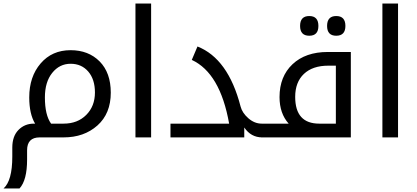

<svg xmlns="http://www.w3.org/2000/svg" viewBox="-20 -780 2365 1090"><path d="M179.2 -78.1H171.9C137.4 -78.1 108.4 -66.2 85 -42.5C61.5 -18.7 49.8 14.8 49.8 58.1V108.9C49.8 200.4 33.2 260.7 0 290H90.8C119.5 258.8 133.8 204.1 133.8 126V73.2C133.8 24.4 157.6 0 205.1 0H340.8C418.3 0 482.3 -22.5 533 -67.6C583.6 -112.7 608.9 -174.8 608.9 -253.9C608.9 -329.4 587.8 -388.5 545.7 -431.2C503.5 -473.8 448.6 -495.1 380.9 -495.1C310.5 -495.1 253.8 -470.1 210.7 -419.9C167.6 -369.8 146 -305.5 146 -227.1C146 -164.6 157.1 -114.9 179.2 -78.1ZM270 -78.1C246.6 -110.4 234.9 -160 234.9 -227.1C234.9 -285.3 248.7 -331.7 276.4 -366.2C304 -400.7 338.9 -418 380.9 -418C422.2 -418 455.6 -403.2 481 -373.8C506.3 -344.3 519 -304.7 519 -254.9C519 -203.1 502.6 -160.7 469.7 -127.7C436.8 -94.6 393.9 -78.1 340.8 -78.1Z M837.9 0V-759.8H749V0Z M947.8 -78.1V0H1366.7V-56.2C1392.1 -18.7 1426.1 0 1468.8 0H1481.9V-78.1H1465.8C1438.5 -78.1 1413.2 -88.3 1389.9 -108.6C1366.6 -129 1351.9 -151.4 1345.7 -175.8C1298.8 -356.8 1217.3 -470.2 1101.1 -516.1L1068.8 -439.9C1176.3 -390.1 1246.9 -269.5 1280.8 -78.1Z M1735.8 -689C1701 -689 1683.6 -670.2 1683.6 -632.8C1683.6 -595.7 1701 -577.1 1735.8 -577.1C1770.3 -577.1 1787.6 -595.7 1787.6 -632.8C1787.6 -670.2 1770.3 -689 1735.8 -689ZM1888.7 -689C1854.2 -689 1836.9 -670.2 1836.9 -632.8C1836.9 -595.7 1854.2 -577.1 1888.7 -577.1C1923.5 -577.1 1940.9 -595.7 1940.9 -632.8C1940.9 -670.2 1923.5 -689 1888.7 -689ZM1461.9 -78.1V0H1971.7V-484.9H1840.8C1756.5 -484.9 1689.8 -461.7 1640.6 -415.3C1591.5 -368.9 1566.9 -306.8 1566.9 -229C1566.9 -167.2 1584.1 -116.9 1618.7 -78.1ZM1843.8 -407.2H1886.7V-78.1H1792.5C1701.3 -78.1 1655.8 -128.7 1655.8 -230C1655.8 -285.6 1672.3 -329.1 1705.3 -360.4C1738.4 -391.6 1784.5 -407.2 1843.8 -407.2Z M2239.7 0V-759.8H2150.9V0Z"/></svg>

Font: Droid Sans Arabic
Style: Regular
Weight: 400
Foundry: Ascender Corporation
Version: Version 1.00